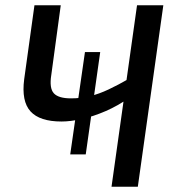

<svg xmlns="http://www.w3.org/2000/svg" viewBox="-20 -710 668 730"><path d="M247 -123 303 -512H361L306 -123ZM211 -690 175 -425Q167 -375 184.5 -355.5Q202 -336 250 -336Q288 -336 322.5 -344.5Q357 -353 393 -370Q429 -387 469 -410L474 -340Q429 -308 381.5 -287.5Q334 -267 291 -257.5Q248 -248 214 -248Q131 -248 96 -286.5Q61 -325 72 -409L111 -690ZM601 -690 504 0H404L501 -690Z"/></svg>

Font: Exo 2 Medium
Style: Italic
Weight: 500
Italic angle: -8°
Designer: Natanael Gama
Foundry: Natanael Gama
Version: Version 2.010